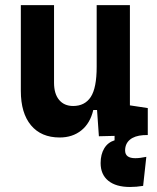

<svg xmlns="http://www.w3.org/2000/svg" viewBox="-20 -538 626 765"><path d="M498 207Q441.9 207 411.4 182.1Q380.9 157.2 380.9 111.8Q380.9 77.1 395.3 53.2Q409.7 29.3 436.5 21V3.4L374 4.9L366.7 -99.6H351.6Q339.4 -46.9 304.2 -18.6Q269 9.8 217.8 9.8Q144 9.8 103.5 -38.8Q63 -87.4 63 -175.8V-517.6H195.3V-208.5Q195.3 -164.1 215.6 -139.9Q235.8 -115.7 271.5 -115.7Q317.9 -115.7 341.6 -151.6Q365.2 -187.5 365.2 -272V-517.6H497.6V-118.2L568.8 -107.4V0L550.8 0.5Q516.1 2.9 497.3 18.8Q478.5 34.7 478.5 61.5Q478.5 92.3 519 92.3Q537.6 92.3 563 86.9L550.3 202.6Q523.4 207 498 207Z"/></svg>

Font: Cascadia Code NF
Style: Bold
Weight: 700
Monospace: yes
Designer: Aaron Bell
Foundry: Saja Typeworks
Version: Version 2404.023; ttfautohint (v1.8.4)